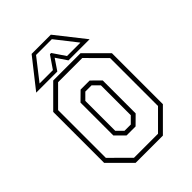

<svg xmlns="http://www.w3.org/2000/svg" viewBox="-205 -794 890 890"><g transform="rotate(-45 240.0 -349.0)"><path d="M150.5 0 47.5 -103V-437L150.5 -540H329.5L432.5 -437V-103L329.5 0ZM162 -22H319.5L410.5 -113V-427L319.5 -518.5H161L69.5 -427V-114ZM211 -119.5 167.5 -163V-378L210.5 -420.5H270L313 -378V-162L270 -119.5ZM219.5 -141.5H260.5L291 -172V-368L260.5 -398.5H219.5L189 -368V-172ZM167 -698H293L405 -556H266.5L230 -610L193.5 -556H55ZM178 -680 96 -575H183.5L226 -637H234L276 -575H364L281.5 -680Z"/></g></svg>

Font: Tourney Condensed ExtraLight
Style: Regular
Weight: 200
Width: 3
Designer: Tyler Finck
Foundry: Etcetera Type Co
Version: Version 1.010; ttfautohint (v1.8.3)